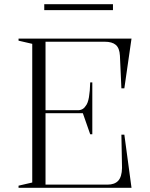

<svg xmlns="http://www.w3.org/2000/svg" viewBox="-20 -891 714 911"><path d="M68 0V-10L133 -25V-683L68 -698V-708H604L570 -472H556L549 -627Q547 -663 529.5 -678Q512 -693 477 -693H196V-368H350Q362 -368 371.5 -373.5Q381 -379 387 -389Q397 -401 402 -429.5Q407 -458 408 -500H418V-254H408L373 -354H196V-15H490Q524 -15 541 -33.5Q558 -52 559 -94L556 -252H570L604 0ZM190 -843V-871H516V-843Z"/></svg>

Font: Kalnia Light
Style: Regular
Weight: 300
Designer: Frida Medrano
Foundry: Frida Medrano
Version: Version 1.105